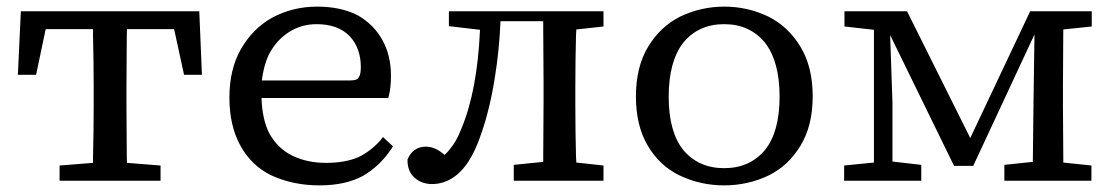

<svg xmlns="http://www.w3.org/2000/svg" viewBox="-20 -546 3362 580"><path d="M263 -227V-282Q263 -359 261 -437V-458H118L89 -320H34L43 -512H582L590 -320H545H536L506 -458H364Q363 -448 363 -437L362 -282V-227L363 -73Q363 -63 364 -54L465 -46V0H160V-46L261 -54V-73Q263 -151 263 -227Z M771 -303H1038Q1058 -303 1063 -311Q1070 -320 1070 -343Q1070 -400 1037 -436Q1002 -473 936 -473Q890 -473 852 -448.5Q814 -424 791 -379Q776 -345 771 -303ZM1167 -104 1162 -96Q1128 -45 1077 -15Q1024 14 945 14Q866 14 800 -16Q740 -45 706.5 -105.5Q673 -166 673 -251.5Q673 -337 708 -398Q743 -459 801 -492Q864 -526 937.5 -526Q1011 -526 1062 -499Q1110 -471 1135.5 -424.5Q1161 -378 1161 -318Q1161 -282 1155 -258L1153 -250H770Q772 -186 793 -144Q819 -97 863.5 -75.5Q908 -54 965 -54Q1022 -54 1062 -71Q1100 -89 1130 -123L1137 -132Z M1622 -238V-296L1621 -458Q1621 -471 1621 -482H1492Q1488 -392 1475 -313Q1460 -217 1434 -143Q1400 -39 1343 -6Q1316 10 1285 10Q1254 10 1232.5 -9Q1211 -28 1211 -62V-64Q1227 -103 1267 -103Q1295 -103 1323 -78Q1333 -87 1341 -98Q1359 -119 1374 -158Q1422 -273 1430 -456L1336 -467V-512H1803V-466L1721 -457Q1721 -449 1720 -439Q1718 -360 1718 -284V-228Q1718 -152 1720 -73Q1721 -63 1721 -55L1803 -46V0H1532V-48L1621 -57Q1621 -66 1621 -76Z M2044 -417Q2000 -360 2000 -254Q2000 -148 2044 -93Q2090 -38 2167.5 -38Q2245 -38 2291 -93Q2335 -148 2335 -254Q2335 -360 2291 -417Q2245 -473 2167.5 -473Q2090 -473 2044 -417ZM2035 -496Q2098 -526 2168 -526Q2238 -526 2301 -496Q2361 -466 2398 -405Q2435 -344 2435 -255Q2435 -166 2398 -105.5Q2361 -45 2302 -16Q2239 14 2167.5 14Q2096 14 2033 -16Q1973 -45 1937 -105.5Q1901 -166 1901 -255Q1901 -344 1938 -405Q1975 -466 2035 -496Z M3191 -284V-228L3192 -73Q3192 -63 3192 -55L3277 -46V0H3014V-48L3100 -57L3102 -233L3105 -442L2920 -45H2912H2869H2862L2669 -440L2676 -234V-58L2763 -48V0H2530V-46L2620 -55V-456L2531 -466V-476V-512H2720L2911 -129L3092 -512H3278V-466L3192 -457Q3192 -450 3191 -284Z"/></svg>

Font: Early Summer Mincho Screen
Style: Regular
Weight: 400
Designer: GuiWonder
Version: Version 1.002